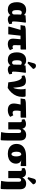

<svg xmlns="http://www.w3.org/2000/svg" viewBox="2340 -3222 1112 5833"><g transform="rotate(90 2896.5 -305.0)"><path d="M279 14Q201 14 149.5 -16.5Q98 -47 72 -108Q46 -169 46 -261Q46 -393 108.5 -468Q171 -543 280 -543Q337 -543 372.5 -528Q408 -513 436 -476H438L445 -524L648 -537L668 -525Q658 -457 651 -402.5Q644 -348 639.5 -303.5Q635 -259 633 -222.5Q631 -186 631 -153Q631 -139 634.5 -130Q638 -121 645.5 -116.5Q653 -112 665 -112Q673 -112 680.5 -113.5Q688 -115 698 -118L714 -36Q686 -13 646 0.5Q606 14 565 14Q518 14 483.5 -7Q449 -28 437 -64H436Q422 -40 398.5 -22.5Q375 -5 344.5 4.5Q314 14 279 14ZM361 -116Q382 -116 395.5 -127.5Q409 -139 419 -165Q419 -202 419 -232.5Q419 -263 419.5 -289.5Q420 -316 421 -339.5Q422 -363 423 -386Q410 -398 394 -404Q378 -410 361 -410Q336 -410 319 -395Q302 -380 294 -348.5Q286 -317 286 -269Q286 -213 293.5 -179.5Q301 -146 317.5 -131Q334 -116 361 -116Z M1326 14Q1238 14 1196 -24.5Q1154 -63 1154 -145Q1154 -161 1155.5 -182.5Q1157 -204 1159 -228.5Q1161 -253 1163.5 -278.5Q1166 -304 1168.5 -328Q1171 -352 1172 -372H1063L1022 0H805L784 -11L887 -372H742L764 -506Q776 -511 791.5 -515.5Q807 -520 823.5 -523.5Q840 -527 856 -529Q872 -531 884 -531L1485 -540V-383L1464 -372H1353Q1353 -352 1352.5 -331Q1352 -310 1352 -287.5Q1352 -265 1351.5 -240Q1351 -215 1351 -186Q1351 -158 1364.5 -144Q1378 -130 1405 -130Q1419 -130 1431.5 -133.5Q1444 -137 1459 -145L1504 -51Q1476 -29 1447 -15Q1418 -1 1388 6.5Q1358 14 1326 14Z M1803 14Q1725 14 1673.5 -16.5Q1622 -47 1596 -108Q1570 -169 1570 -261Q1570 -393 1632.5 -468Q1695 -543 1804 -543Q1861 -543 1896.5 -528Q1932 -513 1960 -476H1962L1969 -524L2172 -537L2192 -525Q2182 -457 2175 -402.5Q2168 -348 2163.5 -303.5Q2159 -259 2157 -222.5Q2155 -186 2155 -153Q2155 -139 2158.5 -130Q2162 -121 2169.5 -116.5Q2177 -112 2189 -112Q2197 -112 2204.5 -113.5Q2212 -115 2222 -118L2238 -36Q2210 -13 2170 0.5Q2130 14 2089 14Q2042 14 2007.5 -7Q1973 -28 1961 -64H1960Q1946 -40 1922.5 -22.5Q1899 -5 1868.5 4.5Q1838 14 1803 14ZM1885 -116Q1906 -116 1919.5 -127.5Q1933 -139 1943 -165Q1943 -202 1943 -232.5Q1943 -263 1943.5 -289.5Q1944 -316 1945 -339.5Q1946 -363 1947 -386Q1934 -398 1918 -404Q1902 -410 1885 -410Q1860 -410 1843 -395Q1826 -380 1818 -348.5Q1810 -317 1810 -269Q1810 -213 1817.5 -179.5Q1825 -146 1841.5 -131Q1858 -116 1885 -116ZM1898 -584 1855 -606 1897 -762Q1908 -805 1927 -823Q1946 -841 1980 -841Q2012 -841 2036.5 -822Q2061 -803 2071 -770V-751Z M2651 18 2482 0Q2472 -100 2457 -177Q2442 -254 2421.5 -306Q2401 -358 2376 -385Q2351 -412 2322 -412Q2306 -412 2286 -406L2268 -487Q2297 -509 2344.5 -523Q2392 -537 2437 -537Q2491 -537 2527.5 -519.5Q2564 -502 2587 -459Q2610 -416 2623 -342Q2636 -268 2643 -154H2646Q2659 -169 2669.5 -205.5Q2680 -242 2686.5 -290Q2693 -338 2693 -384Q2693 -429 2689 -467Q2685 -505 2677 -527H2892L2914 -516Q2919 -497 2920.5 -474.5Q2922 -452 2922 -415Q2922 -330 2890.5 -251Q2859 -172 2798.5 -103.5Q2738 -35 2651 18Z M3331 14Q3228 14 3176 -32Q3124 -78 3124 -169Q3124 -187 3126 -208Q3128 -229 3132 -254Q3136 -279 3142 -308.5Q3148 -338 3156 -374H2970L2992 -508Q3002 -513 3015.5 -517.5Q3029 -522 3044.5 -525.5Q3060 -529 3075.5 -531Q3091 -533 3105 -534L3554 -542V-385L3534 -374H3352Q3349 -353 3346.5 -337Q3344 -321 3342.5 -308.5Q3341 -296 3340.5 -284.5Q3340 -273 3339.5 -261Q3339 -249 3339 -235Q3339 -179 3354.5 -155.5Q3370 -132 3407 -132Q3427 -132 3445 -137Q3463 -142 3482 -153L3530 -60Q3496 -26 3441.5 -6Q3387 14 3331 14Z M4221 231 3993 218Q4000 188 4005 158Q4010 128 4013.5 96Q4017 64 4018.5 30Q4020 -4 4020 -42V-316Q4020 -354 4007.5 -372Q3995 -390 3969 -390Q3951 -390 3938 -380Q3925 -370 3917.5 -351.5Q3910 -333 3910 -307V0H3691V-366Q3691 -389 3680.5 -400.5Q3670 -412 3649 -412Q3635 -412 3615 -406L3599 -489Q3636 -515 3671.5 -526.5Q3707 -538 3752 -538Q3808 -538 3841 -512Q3874 -486 3889 -430H3892Q3912 -468 3939 -493Q3966 -518 4000 -530.5Q4034 -543 4075 -543Q4164 -543 4206.5 -495Q4249 -447 4249 -347V-61Q4249 -10 4248 46.5Q4247 103 4245 150Q4243 197 4240 220Z M4653 14Q4560 14 4492.5 -18Q4425 -50 4388.5 -109.5Q4352 -169 4352 -250Q4352 -341 4394 -405Q4436 -469 4516 -503.5Q4596 -538 4709 -539L5025 -543V-385L5006 -374L4853 -394V-392Q4885 -379 4906.5 -356.5Q4928 -334 4939.5 -304Q4951 -274 4951 -236Q4951 -160 4914.5 -103.5Q4878 -47 4811 -16.5Q4744 14 4653 14ZM4663 -97Q4694 -97 4712.5 -135.5Q4731 -174 4731 -238Q4731 -295 4718.5 -335.5Q4706 -376 4683 -394H4675Q4632 -394 4610.5 -359Q4589 -324 4589 -253Q4589 -204 4597.5 -169Q4606 -134 4623 -115.5Q4640 -97 4663 -97Z M5702 231 5474 218Q5481 188 5486 158Q5491 128 5494.5 96Q5498 64 5499.5 30Q5501 -4 5501 -42V-316Q5501 -354 5488.5 -372Q5476 -390 5450 -390Q5432 -390 5419 -380Q5406 -370 5398.5 -351.5Q5391 -333 5391 -307V0H5172V-366Q5172 -389 5161.5 -400.5Q5151 -412 5130 -412Q5116 -412 5096 -406L5080 -489Q5117 -515 5152.5 -526.5Q5188 -538 5233 -538Q5289 -538 5322 -512Q5355 -486 5370 -430H5373Q5393 -468 5420 -493Q5447 -518 5481 -530.5Q5515 -543 5556 -543Q5645 -543 5687.5 -495Q5730 -447 5730 -347V-61Q5730 -10 5729 46.5Q5728 103 5726 150Q5724 197 5721 220ZM5405 -584 5362 -606 5404 -762Q5415 -805 5434 -823Q5453 -841 5487 -841Q5519 -841 5543.5 -822Q5568 -803 5578 -770V-751Z"/></g></svg>

Font: Literata Variable Black
Style: Regular
Weight: 900
Designer: Latin by Veronika Burian and Jose Scaglione. Greek by Irene Vlachou. Cyrillic by Vera Evstafieva.
Foundry: TypeTogether
Version: Version 3.021